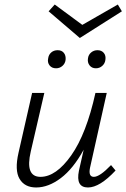

<svg xmlns="http://www.w3.org/2000/svg" viewBox="-20 -824 559 849"><path d="M519 -774 333 -656 195 -774 222 -804 344 -714 501 -804ZM228 -522Q209 -522 199 -535Q189 -548 193 -566Q195 -582 206.5 -592Q218 -602 235 -602Q253 -602 262.5 -590Q272 -578 270 -559Q268 -543 256 -532.5Q244 -522 228 -522ZM369 -566Q371 -582 383 -592Q395 -602 411 -602Q429 -602 439 -590Q449 -578 446 -559Q444 -543 432 -532.5Q420 -522 404 -522Q386 -522 376 -535Q366 -548 369 -566ZM395 -42Q421 -42 471 -94L491 -70Q421 5 369 5Q314 5 329 -69L350 -162Q304 -78 249 -36.5Q194 5 140 5Q89 5 66.5 -33Q44 -71 62 -149L122 -413H176L116 -154Q90 -42 159 -42Q228 -42 295 -137Q362 -232 402 -413H452L378 -82Q370 -42 395 -42Z"/></svg>

Font: EauTestText Semilight
Style: Italic
Weight: 300
Italic angle: -12°
Designer: Christian Thalmann (Catharsis Fonts)
Version: Version 0.001;PS 000.001;hotconv 1.0.88;makeotf.lib2.5.64775